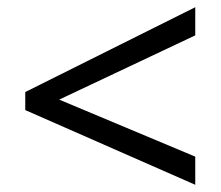

<svg xmlns="http://www.w3.org/2000/svg" viewBox="-20 -628 612 532"><path d="M521 -116 50 -323V-373L521 -608V-530L144 -352L521 -194Z"/></svg>

Font: hexuguzrati05
Style: Book
Weight: 400
Designer: Jelle Bosma - Monotype Design Team, Universal Thirst
Foundry: Monotype Imaging Inc.
Version: Version 2.106